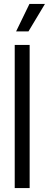

<svg xmlns="http://www.w3.org/2000/svg" viewBox="-20 -958 249 978"><path d="M55 -729H131V0H55ZM130 -938H209L125 -798H62Z"/></svg>

Font: Mona Sans Condensed
Style: Regular
Weight: 400
Width: 3
Designer: Deni Anggara
Foundry: GitHub
Version: Version 2.000